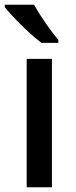

<svg xmlns="http://www.w3.org/2000/svg" viewBox="-29 -786 321 806"><path d="M189 0H83V-539H189ZM114 -766Q126 -744 144 -716.5Q162 -689 181 -663Q200 -637 216 -618V-606H145Q121 -624 90.5 -652Q60 -680 32.5 -709Q5 -738 -9 -756V-766Z"/></svg>

Font: Noto Sans Bengali Medium
Style: Regular
Weight: 500
Designer: Jelle Bosma - Monotype Design Team
Foundry: Monotype Imaging Inc.
Version: Version 2.003; ttfautohint (v1.8.4.7-5d5b)